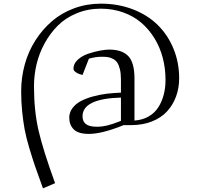

<svg xmlns="http://www.w3.org/2000/svg" viewBox="-20 -722 1074 1045"><path d="M95.2 -225.1Q95.2 -299.8 114.7 -370.8Q134.3 -441.9 172.4 -501.7Q210.4 -561.5 262.5 -606.4Q314.5 -651.4 383.3 -676.8Q452.1 -702.1 528.8 -702.1Q623.5 -702.1 703.6 -671.1Q783.7 -640.1 838.6 -585.9Q893.6 -531.7 924.3 -456.8Q955.1 -381.8 955.1 -295.9Q955.1 -242.7 938.2 -196.8Q921.4 -150.9 889.4 -116Q857.4 -81.1 807.1 -61Q756.8 -41 693.8 -41H652.8L638.2 -35.2Q531.2 6.8 463.9 6.8Q405.3 6.8 381.1 -18.1Q356.9 -43 356.9 -81.1Q356.9 -109.9 374 -133.1Q391.1 -156.2 418.7 -171.1Q446.3 -186 483.9 -196.5Q521.5 -207 559.3 -211.7Q597.2 -216.3 638.2 -217.8V-290Q638.2 -322.3 632.6 -345.2Q627 -368.2 618.2 -381.1Q609.4 -394 595 -401.6Q580.6 -409.2 566.9 -411.1Q553.2 -413.1 534.2 -413.1Q500.5 -413.1 463.9 -402.8L429.2 -314Q410.2 -317.9 395 -327.4Q379.9 -336.9 379.9 -348.1Q379.9 -375.5 403.3 -397Q426.8 -418.5 460.4 -429.7Q494.1 -440.9 523.9 -446.5Q553.7 -452.1 574.2 -452.1Q644.5 -452.1 678.2 -416.7Q711.9 -381.3 711.9 -294.9V-65.9Q755.4 -68.8 788.6 -87.9Q821.8 -106.9 841.6 -137.9Q861.3 -168.9 871.1 -206.5Q880.9 -244.1 880.9 -287.1Q880.9 -349.1 866 -406.5Q851.1 -463.9 821.3 -512.7Q791.5 -561.5 749.8 -597.7Q708 -633.8 651.1 -654.3Q594.2 -674.8 528.8 -674.8Q458.5 -674.8 397.9 -649.9Q337.4 -625 295.4 -583.3Q253.4 -541.5 223.4 -487.1Q193.4 -432.6 179.2 -373Q165 -313.5 165 -252.9Q165 -117.7 190.2 -10Q215.3 97.7 279.8 274.9L213.9 303.2Q186.5 228 171.1 183.3Q155.8 138.7 138.9 82Q122.1 25.4 114 -18.3Q106 -62 100.6 -115Q95.2 -168 95.2 -225.1ZM429.2 -88.9Q429.2 -60.5 447.8 -46.4Q466.3 -32.2 507.8 -32.2Q535.2 -32.2 563 -38.8Q590.8 -45.4 638.2 -64V-190.9Q429.2 -185.1 429.2 -88.9Z"/></svg>

Font: Dihjauti S
Style: Regular
Weight: 400
Designer: T. Christopher White
Version: Version 3.0.0